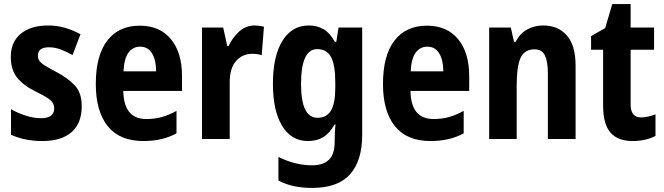

<svg xmlns="http://www.w3.org/2000/svg" viewBox="-20 -682 3257 942"><path d="M381 -161Q381 -77 331 -33.5Q281 10 188 10Q101 10 34 -21V-146Q66 -128 105.5 -115Q145 -102 181 -102Q246 -102 246 -151Q246 -164 239.5 -176Q233 -188 213 -201.5Q193 -215 153 -234Q94 -263 63.5 -301.5Q33 -340 33 -403Q33 -476 82 -516.5Q131 -557 216 -557Q259 -557 297.5 -546Q336 -535 375 -514L336 -412Q307 -428 278.5 -439Q250 -450 220 -450Q166 -450 166 -409Q166 -395 172.5 -384.5Q179 -374 198.5 -361.5Q218 -349 256 -329Q312 -300 346.5 -263.5Q381 -227 381 -161Z M666 -556Q764 -556 818.5 -490Q873 -424 873 -309V-236H585Q587 -98 698 -98Q738 -98 773 -107.5Q808 -117 846 -138V-28Q778 10 684 10Q567 10 508.5 -63Q450 -136 450 -270Q450 -409 506 -482.5Q562 -556 666 -556ZM668 -453Q632 -453 610.5 -424Q589 -395 586 -332H746Q746 -387 726 -420Q706 -453 668 -453Z M1229 -557Q1251 -557 1275 -551L1264 -411Q1246 -418 1218 -418Q1169 -418 1138 -382.5Q1107 -347 1107 -279V0H971V-547H1075L1095 -456H1101Q1120 -496 1152.5 -526.5Q1185 -557 1229 -557Z M1495 -557Q1537 -557 1568 -538.5Q1599 -520 1623 -477H1630L1641 -547H1757V-19Q1757 106 1697.5 173Q1638 240 1512 240Q1463 240 1423 231.5Q1383 223 1346 204V88Q1389 109 1429.5 119Q1470 129 1512 129Q1565 129 1593.5 102Q1622 75 1622 14V4Q1622 -13 1623 -34Q1624 -55 1626 -72H1622Q1598 -29 1566.5 -9.5Q1535 10 1491 10Q1410 10 1364.5 -64Q1319 -138 1319 -271Q1319 -406 1365.5 -481.5Q1412 -557 1495 -557ZM1536 -441Q1457 -441 1457 -269Q1457 -104 1538 -104Q1582 -104 1603.5 -139Q1625 -174 1625 -252V-277Q1625 -364 1604 -402.5Q1583 -441 1536 -441Z M2075 -556Q2173 -556 2227.5 -490Q2282 -424 2282 -309V-236H1994Q1996 -98 2107 -98Q2147 -98 2182 -107.5Q2217 -117 2255 -138V-28Q2187 10 2093 10Q1976 10 1917.5 -63Q1859 -136 1859 -270Q1859 -409 1915 -482.5Q1971 -556 2075 -556ZM2077 -453Q2041 -453 2019.5 -424Q1998 -395 1995 -332H2155Q2155 -387 2135 -420Q2115 -453 2077 -453Z M2645 -557Q2719 -557 2761.5 -507.5Q2804 -458 2804 -360V0H2668V-323Q2668 -380 2653.5 -410Q2639 -440 2603 -440Q2553 -440 2534 -398Q2515 -356 2515 -261V0H2380V-547H2486L2502 -477H2510Q2530 -517 2565.5 -537Q2601 -557 2645 -557Z M3125 -106Q3157 -106 3196 -121V-15Q3173 -3 3144.5 3.5Q3116 10 3083 10Q3012 10 2975.5 -31Q2939 -72 2939 -165V-438H2880V-505L2949 -544L2984 -662H3074V-547H3189V-438H3074V-169Q3074 -106 3125 -106Z"/></svg>

Font: Noto Sans Thai Cond
Style: Bold
Weight: 700
Width: 3
Designer: Monotype Design Team
Foundry: Monotype Imaging Inc.
Version: Version 2.002; ttfautohint (v1.8.4.7-5d5b)